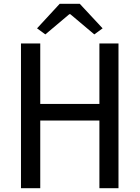

<svg xmlns="http://www.w3.org/2000/svg" viewBox="-20 -996 740 1016"><path d="M176 -846 220 -814 347 -921H352L479 -814L523 -846L402 -976H296ZM91 -766V0H193V-358H506V0H607V-766H506V-446H193V-766Z"/></svg>

Font: Kawkab Mono Light
Style: Bold
Weight: 400
Monospace: yes
Designer: Abdullah Arif
Foundry: Abdullah Arif
Version: Version 1.000;PS 000.500;hotconv 1.0.88;makeotf.lib2.5.64775